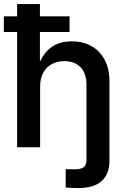

<svg xmlns="http://www.w3.org/2000/svg" viewBox="-25 -748 638 975"><path d="M373.5 207Q352.5 207 336.4 206.1Q320.3 205.1 308.6 204.1V110.8Q317.4 111.3 331.1 111.6Q344.7 111.8 355 111.8Q387.2 111.8 400.6 100.6Q414.1 89.4 414.1 64.9V-84H530.8V66.9Q530.8 135.7 491.2 171.4Q451.7 207 373.5 207ZM178.7 -307.6V0H62V-727.5H177.7V-439.9H181.6Q200.2 -483.4 239.5 -510.7Q278.8 -538.1 340.3 -538.1Q395.5 -538.1 438.5 -514.4Q481.4 -490.7 506.1 -445.1Q530.8 -399.4 530.8 -333V0H414.1V-316.9Q414.1 -375.5 384 -406.5Q354 -437.5 301.3 -437.5Q266.6 -437.5 239 -423.1Q211.4 -408.7 195.1 -379.9Q178.7 -351.1 178.7 -307.6ZM-5.4 -585.4V-665H328.1V-585.4Z"/></svg>

Font: Inter Cardless Tabular Medium
Style: Regular
Weight: 500
Designer: Rasmus Andersson
Foundry: rsms
Version: Version 4.000;git-4fc901f